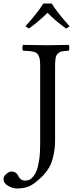

<svg xmlns="http://www.w3.org/2000/svg" viewBox="-88 -903 430 1095"><path d="M226.1 -522.9V-103Q226.1 -62 219.2 -27.3Q212.4 7.3 203.4 29.5Q194.3 51.8 178.5 72.8Q162.6 93.8 152.1 104Q141.6 114.3 124 128.9Q94.7 154.3 68.6 163.1Q42.5 171.9 6.8 171.9Q-15.1 171.9 -41.5 157Q-67.9 142.1 -67.9 118.2Q-67.9 103 -52 89.1Q-36.1 75.2 -23.9 75.2Q4.4 75.2 16.1 100.1Q28.3 127 56.2 127Q67.4 127 77.9 122.8Q88.4 118.7 100.3 105.2Q112.3 91.8 120.8 70.1Q129.4 48.3 135.3 9.5Q141.1 -29.3 141.1 -81.1V-522.9Q141.1 -544.4 139.6 -558.3Q138.2 -572.3 133.3 -582.8Q128.4 -593.3 122.8 -598.6Q117.2 -604 104.5 -607.4Q91.8 -610.8 79.3 -611.8Q66.9 -612.8 43.9 -613.8Q39.6 -618.2 39.6 -630.4Q39.6 -642.6 43.9 -647Q143.6 -645 183.1 -645Q227.1 -645 303.2 -647Q307.6 -642.6 307.6 -630.4Q307.6 -618.2 303.2 -613.8Q277.3 -612.3 265.1 -609.9Q252.9 -607.4 242.7 -598.4Q232.4 -589.4 229.2 -572Q226.1 -554.7 226.1 -522.9ZM57.1 -752.9Q124.5 -827.6 159.2 -882.8H207Q239.3 -830.1 309.1 -752.9L289.1 -740.2Q228.5 -783.2 183.1 -830.1Q136.7 -783.7 77.1 -740.2Z"/></svg>

Font: Common Serif
Style: Regular
Weight: 400
Designer: Philipp H. Poll, Khaled Hosny
Foundry: Stefan Peev, Context Ltd.
Version: Version 1.026